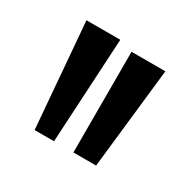

<svg xmlns="http://www.w3.org/2000/svg" viewBox="-74 -787 403 403"><g transform="rotate(30 128.0 -586.0)"><path d="M113 -713H31L52 -459H99ZM228 -703H146V-459H201Z"/></g></svg>

Font: Englebert
Style: Regular
Weight: 400
Designer: Astigmatic (AOETI)
Foundry: Astigmatic (AOETI)
Version: Version 1.000